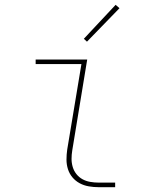

<svg xmlns="http://www.w3.org/2000/svg" viewBox="-20 -777 640 797"><path d="M389 0Q369 0 348.5 -3.5Q328 -7 310.5 -16.5Q293 -26 280.5 -41Q268 -56 262 -75Q256 -94 256 -114.5Q256 -135 259 -156L318 -511H128V-530H342L280 -153Q277 -135 277 -117.5Q277 -100 282 -83.5Q287 -67 297.5 -54Q308 -41 322.5 -33Q337 -25 354.5 -22Q372 -19 389 -19H458V0ZM341 -604 328 -616 460 -757 476 -743Z"/></svg>

Font: Iosevka Curly Slab ThEx
Style: Italic
Weight: 100
Width: 7
Italic angle: -9°
Monospace: yes
Designer: Belleve Invis
Foundry: Belleve Invis
Version: Version 11.1.0; ttfautohint (v1.8.3)